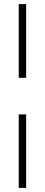

<svg xmlns="http://www.w3.org/2000/svg" viewBox="-20 -699 218 933"><path d="M71 -321H107V-679H71ZM107 -143H71V214H107Z"/></svg>

Font: Rawengulk
Style: Regular
Weight: 400
Version: Version 0.9